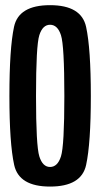

<svg xmlns="http://www.w3.org/2000/svg" viewBox="-20 -700 381 725"><path d="M169 4.5Q287.5 4.5 305.2 -77.2Q323 -159 323 -337.5Q323 -516 305.2 -598.2Q287.5 -680.5 169 -680.5Q50.5 -680.5 33 -598.8Q15.5 -517 15.5 -337.5Q15.5 -159 33.5 -77.2Q51.5 4.5 169 4.5ZM169 -69.5Q141 -69.5 128.5 -109.5Q116 -149.5 116 -337.5Q116 -528 128.5 -567.2Q141 -606.5 169 -606.5Q197.5 -606.5 210.2 -567.2Q223 -528 223 -337.5Q223 -149.5 210.2 -109.5Q197.5 -69.5 169 -69.5Z"/></svg>

Font: Anybody ExtraCondensed Medium
Style: Regular
Weight: 500
Width: 2
Version: Version 1.113;gftools[0.9.25]